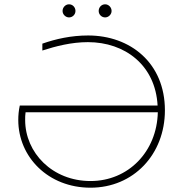

<svg xmlns="http://www.w3.org/2000/svg" viewBox="-20 -869 852 893"><path d="M401 4C601 4 747 -151 747 -356C747 -576 586 -704 390 -704C311 -704 240 -688 177 -666V-634C239 -654 312 -673 389 -673C561 -673 703 -566 713 -378H72C67 -355 65 -333 65 -311C65 -139 204 4 401 4ZM469 -788C485 -788 499 -802 499 -818C499 -835 485 -849 469 -849C452 -849 439 -835 439 -818C439 -802 452 -788 469 -788ZM301 -788C318 -788 331 -802 331 -818C331 -835 318 -849 301 -849C285 -849 271 -835 271 -818C271 -802 285 -788 301 -788ZM99 -347H714C710 -164 577 -27 401 -27C224 -27 97 -158 97 -311C97 -323 97 -335 99 -347Z"/></svg>

Font: Chess Sans ExtraLight
Style: Regular
Weight: 275
Designer: Wolf Bōese
Foundry: Wolf Bōese
Version: Version 7.223;Glyphs 3.3 (3306)